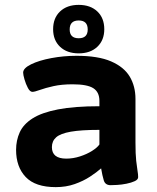

<svg xmlns="http://www.w3.org/2000/svg" viewBox="-20 -760 645 788"><path d="M209 8Q125 8 85.5 -33.5Q46 -75 46 -145Q46 -184 61 -217Q76 -250 113.5 -274Q151 -298 218 -311Q285 -324 388 -324V-346Q388 -382 363 -398Q338 -414 278 -414Q233 -414 199.5 -406.5Q166 -399 144 -391Q122 -383 113 -383Q103 -383 94.5 -399Q86 -415 80.5 -434Q75 -453 75 -462Q75 -480 107.5 -496Q140 -512 190.5 -521.5Q241 -531 294 -531Q383 -531 436 -508Q489 -485 512.5 -445.5Q536 -406 536 -354V-175Q536 -127 539 -100Q542 -73 544.5 -58.5Q547 -44 547 -33Q547 -23 533 -16.5Q519 -10 499 -6Q479 -2 460.5 -1Q442 0 434 0Q412 0 406 -19.5Q400 -39 395 -69Q377 -53 349.5 -35Q322 -17 286.5 -4.5Q251 8 209 8ZM252 -109Q280 -109 308 -118Q336 -127 357.5 -140.5Q379 -154 388 -167V-227Q313 -227 270.5 -219.5Q228 -212 210.5 -196.5Q193 -181 193 -156Q193 -109 252 -109ZM303 -541Q255 -541 226.5 -568Q198 -595 198 -640Q198 -686 226.5 -713Q255 -740 303 -740Q351 -740 379.5 -713Q408 -686 408 -640Q408 -595 379.5 -568Q351 -541 303 -541ZM303 -603Q340 -603 340 -639Q340 -676 303 -676Q266 -676 266 -639Q266 -603 303 -603Z"/></svg>

Font: Asap Semi Expanded
Style: Bold
Weight: 700
Width: 6
Designer: Pablo Cosgaya
Foundry: Omnibus-Type
Version: Version 3.001; ttfautohint (v1.8.4.7-5d5b)